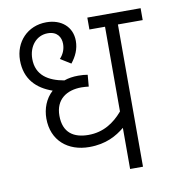

<svg xmlns="http://www.w3.org/2000/svg" viewBox="-74 -697 690 763"><g transform="rotate(-10 271.0 -316.0)"><path d="M542 -574V-622H327V-574H390V-232C355 -191 311 -162 251 -162C192 -162 150 -188 150 -257C150 -323 196 -353 256 -353C264 -353 276 -352 285 -351L289 -398C279 -400 265 -401 251 -401C230 -401 211 -398 194 -392C131 -403 83 -432 83 -498C83 -549 115 -588 161 -588C199 -588 214 -563 214 -536C214 -513 205 -494 191 -479L233 -453C253 -478 266 -506 266 -539C266 -596 223 -632 163 -632C87 -632 34 -575 34 -501C34 -425 78 -382 141 -360C111 -333 97 -294 97 -255C97 -166 160 -114 246 -114C314 -114 357 -139 390 -166V0H442V-574Z"/></g></svg>

Font: Noto Sans Devanagari UI SemiCondensed Light
Style: Regular
Weight: 300
Width: 4
Designer: Jelle Bosma - Monotype Design Team
Foundry: Monotype Imaging Inc.
Version: Version 2.004